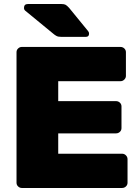

<svg xmlns="http://www.w3.org/2000/svg" viewBox="-20 -933 693 953"><path d="M88 0Q78 0 70 -7.5Q62 -15 62 -26V-674Q62 -685 70 -692.5Q78 -700 88 -700H578Q589 -700 597 -692.5Q605 -685 605 -674V-556Q605 -546 597 -538Q589 -530 578 -530H269V-431H556Q567 -431 575 -423.5Q583 -416 583 -405V-297Q583 -286 575 -278.5Q567 -271 556 -271H269V-170H586Q597 -170 605 -162Q613 -154 613 -143V-26Q613 -15 605 -7.5Q597 0 586 0ZM284 -750Q269 -750 260.5 -754.5Q252 -759 244 -766L104 -881Q99 -886 99 -893Q99 -913 118 -913H286Q298 -913 305 -909.5Q312 -906 323 -894L417 -779Q422 -774 422 -766Q422 -750 406 -750Z"/></svg>

Font: Rubik ExtraBold
Style: Regular
Weight: 800
Designer: Hubert and Fischer
Foundry: Hubert and Fischer
Version: Version 2.300;gftools[0.9.30]